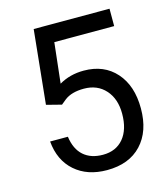

<svg xmlns="http://www.w3.org/2000/svg" viewBox="-108 -796 778 891"><g transform="rotate(-15 281.0 -350.5)"><path d="M100.6 -356.4 136.7 -710.9H501V-627.4H213.4L191.9 -433.6Q244.1 -464.4 310.5 -464.4Q407.7 -464.4 464.8 -400.1Q522 -335.9 522 -226.6Q522 -116.7 462.6 -53.5Q403.3 9.8 296.9 9.8Q202.6 9.8 143.1 -42.5Q83.5 -94.7 75.2 -187H160.6Q168.9 -126 204.1 -95Q239.3 -64 296.9 -64Q359.9 -64 395.8 -106.9Q431.6 -149.9 431.6 -225.6Q431.6 -296.9 392.8 -340.1Q354 -383.3 289.6 -383.3Q230.5 -383.3 196.8 -357.4L172.9 -337.9Z"/></g></svg>

Font: Noboto
Style: Regular
Weight: 400
Designer: Google
Version: Version 2.001101; 2014